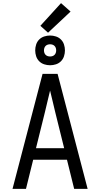

<svg xmlns="http://www.w3.org/2000/svg" viewBox="-20 -1207 640 1227"><path d="M60 0 188 -490 252 -735H348L412 -490L540 0H454L408 -186H192L146 0ZM390 -260 333 -490Q325 -525 316.5 -559.5Q308 -594 300 -628Q292 -594 283.5 -559.5Q275 -525 267 -490L210 -260ZM300 -790Q281 -790 262.5 -796Q244 -802 230.5 -815.5Q217 -829 211 -847.5Q205 -866 205 -885Q205 -904 211 -922.5Q217 -941 230.5 -954.5Q244 -968 262.5 -974Q281 -980 300 -980Q319 -980 337.5 -974Q356 -968 369.5 -954.5Q383 -941 389 -922.5Q395 -904 395 -885Q395 -866 389 -847.5Q383 -829 369.5 -815.5Q356 -802 337.5 -796Q319 -790 300 -790ZM300 -846Q308 -846 315.5 -848.5Q323 -851 328.5 -856.5Q334 -862 336.5 -869.5Q339 -877 339 -885Q339 -893 336.5 -900.5Q334 -908 328.5 -913.5Q323 -919 315.5 -921.5Q308 -924 300 -924Q292 -924 284.5 -921.5Q277 -919 271.5 -913.5Q266 -908 263.5 -900.5Q261 -893 261 -885Q261 -877 263.5 -869.5Q266 -862 271.5 -856.5Q277 -851 284.5 -848.5Q292 -846 300 -846ZM287 -998 238 -1042 370 -1187 431 -1133Z"/></svg>

Font: Nova Nerd Font
Style: Regular
Weight: 400
Designer: Belleve Invis
Foundry: Belleve Invis
Version: Version 24.1.4; ttfautohint (v1.8.4);Nerd Fonts 3.1.1